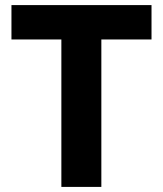

<svg xmlns="http://www.w3.org/2000/svg" viewBox="-20 -734 640 754"><path d="M221 0V-579H25V-714H575V-579H378V0Z"/></svg>

Font: Noto Sans Mono ExtraBold
Style: Regular
Weight: 800
Designer: Monotype Design Team
Foundry: Monotype Imaging Inc.
Version: Version 2.014